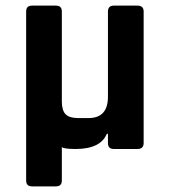

<svg xmlns="http://www.w3.org/2000/svg" viewBox="-20 -530 603 683"><path d="M200 112Q200 133 179 133H94Q73 133 73 112V-489Q73 -510 94 -510H179Q200 -510 200 -489V-169Q200 -137 213.5 -123.5Q227 -110 258 -110H295Q364 -110 364 -186V-489Q364 -510 385 -510H469Q491 -510 491 -489V-21Q491 0 469 0H385Q364 0 364 -21V-54H360Q349 -27 321 -13.5Q293 0 249.5 0Q206 0 200 -7Z"/></svg>

Font: Rajdhani
Style: Bold
Weight: 700
Designer: Satya Rajpurohit, Jyotish Sonowal
Foundry: Indian Type Foundry
Version: Version 1.201 February 1, 2022